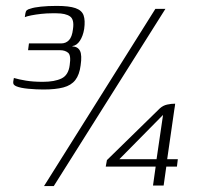

<svg xmlns="http://www.w3.org/2000/svg" viewBox="-20 -556 666 650"><path d="M127 -253Q103 -253 76 -255.5Q49 -258 35 -264Q30 -266 27 -269.5Q24 -273 25 -281L27 -292Q44 -287 68 -283Q92 -279 125 -279Q165 -279 188.5 -290.5Q212 -302 216 -336Q221 -369 210.5 -377.5Q200 -386 184 -386H75L78 -409H187Q203 -409 213.5 -420Q224 -431 227 -457Q232 -490 217 -500.5Q202 -511 171 -511Q166 -511 162.5 -511Q159 -511 155 -511Q138 -511 119.5 -509Q101 -507 86 -504Q71 -501 64 -498L66 -511Q67 -518 71 -521.5Q75 -525 84 -527Q95 -531 118.5 -533.5Q142 -536 172 -536Q214 -536 235.5 -528.5Q257 -521 263 -504Q269 -487 265 -458Q261 -434 250.5 -418Q240 -402 225 -400V-399Q244 -398 251 -383.5Q258 -369 253 -335Q249 -303 235 -285Q221 -267 194.5 -260Q168 -253 127 -253ZM540 -526 162 74H129L506 -526ZM498 72 507 8H338L342 -14L521 -189Q532 -199 546 -202Q560 -205 573 -205Q573 -204 572 -196.5Q571 -189 570 -184L546 -17H582L579 8H543L534 72ZM384 -17H510L532 -167Z"/></svg>

Font: Genos Light
Style: Italic
Weight: 300
Italic angle: -8°
Designer: Robert E. Leuschke
Foundry: Robert E. Leuschke
Version: Version 1.010